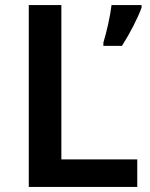

<svg xmlns="http://www.w3.org/2000/svg" viewBox="-20 -734 590 754"><path d="M93 0H519V-108H221V-714H93ZM536 -704V-714H418C413 -671 398 -605 386 -567V-554H459C491 -604 521 -663 536 -704Z"/></svg>

Font: Noto Sans Telugu SemiBold
Style: Regular
Weight: 600
Designer: Jelle Bosma - Monotype Design Team
Foundry: Monotype Imaging Inc.
Version: Version 2.005